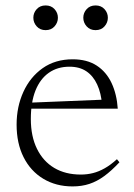

<svg xmlns="http://www.w3.org/2000/svg" viewBox="-20 -658 480 688"><path d="M240.5 -445.5Q292 -445.5 326.5 -423Q361 -400.5 379.8 -360.5Q398.5 -320.5 402 -268.5H83.5V-290L366 -301.5L346 -280.5Q342.5 -324.5 328.2 -355.2Q314 -386 289.5 -402.5Q265 -419 229 -419Q186 -419 155 -397.2Q124 -375.5 107.2 -333.8Q90.5 -292 90.5 -231.5Q90.5 -169.5 112.5 -124.8Q134.5 -80 174.5 -56.2Q214.5 -32.5 269.5 -32.5Q292.5 -32.5 313.2 -37.8Q334 -43 355.2 -55Q376.5 -67 399 -87.5L408 -76.5Q379.5 -46 353.5 -27Q327.5 -8 300.2 1Q273 10 240 10Q180.5 10 135 -17.5Q89.5 -45 64.5 -94.8Q39.5 -144.5 39.5 -211.5Q39.5 -275.5 63.8 -328.8Q88 -382 133 -413.8Q178 -445.5 240.5 -445.5ZM143.5 -550Q123.5 -550 111.5 -563.5Q99.5 -577 99.5 -594.5Q99.5 -612 111.5 -625.2Q123.5 -638.5 143.5 -638.5Q163.5 -638.5 175.5 -625.2Q187.5 -612 187.5 -594.5Q187.5 -577 175.5 -563.5Q163.5 -550 143.5 -550ZM322.5 -550Q302.5 -550 290.5 -563.5Q278.5 -577 278.5 -594.5Q278.5 -612 290.5 -625.2Q302.5 -638.5 322.5 -638.5Q342.5 -638.5 354.5 -625.2Q366.5 -612 366.5 -594.5Q366.5 -577 354.5 -563.5Q342.5 -550 322.5 -550Z"/></svg>

Font: Newsreader 24pt Light
Style: Regular
Weight: 300
Designer: Hugues Gentile
Foundry: Production Type
Version: Version 1.003